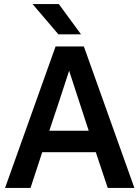

<svg xmlns="http://www.w3.org/2000/svg" viewBox="-20 -930 690 950"><path d="M454 -177H189L131 0H5L255 -700H395L645 0H513ZM224 -283H419L369 -436L322 -580L275 -436ZM141 -910H271L381 -760H269Z"/></svg>

Font: PT Root UI Web Bold
Style: Regular
Weight: 700
Designer: Vitaly Kuzmin
Foundry: ParaType Ltd.
Version: Version 1.000W